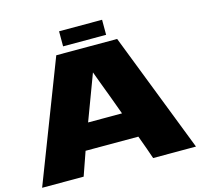

<svg xmlns="http://www.w3.org/2000/svg" viewBox="-119 -989 1182 1121"><g transform="rotate(-15 471.5 -428.5)"><path d="M671 0Q652 -57 620 -143H301L251 0H0L280 -726H648L930 0ZM563 -299Q525 -404 485 -509L461 -574Q426 -483 358 -299ZM332 -766V-857H592V-766Z"/></g></svg>

Font: Mantou Sans
Style: Regular
Weight: 400
Designer: Mant0u / artakana
Foundry: Mant0u / artakana
Version: Version 1.001;October 22, 2023;FontCreator 14.0.0.2901 64-bi